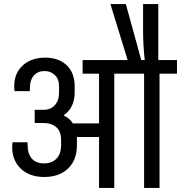

<svg xmlns="http://www.w3.org/2000/svg" viewBox="-20 -926 892 946"><path d="M852 -563H766V0H690V-563H543V0H468V-251H359V-237V-207Q358 -136 314.5 -95Q271 -54 198 -54Q125 -54 82.5 -95Q40 -136 40 -201Q40 -215 42 -225H116V-213Q116 -168 137 -144.5Q158 -121 197 -121Q235 -121 257.5 -143.5Q280 -166 281 -207V-237Q281 -279 257 -299.5Q233 -320 193 -320H151V-385H196Q229 -385 250 -407.5Q271 -430 271 -472V-500Q271 -536 250.5 -556Q230 -576 199 -576Q166 -576 146.5 -553.5Q127 -531 127 -487V-477H52Q50 -487 50 -501Q50 -565 92 -603.5Q134 -642 203 -642Q269 -642 308.5 -604.5Q348 -567 348 -500V-472Q348 -396 295 -359V-356Q322 -345 339 -318H468V-563H387V-630H609L524 -906H600L676 -630H693Q685 -707 685 -773V-906H760V-630H852Z"/></svg>

Font: Pragati Narrow
Style: Regular
Weight: 400
Designer: Hector Gatti, Marcela Romero, Pablo Cosgaya and Nicolas Silva
Foundry: Omnibus-Type
Version: Version 1.010; ttfautohint (v1.3)